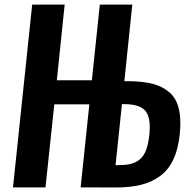

<svg xmlns="http://www.w3.org/2000/svg" viewBox="-20 -831 846 851"><path d="M493.2 0 337.4 -0.5 376 -368.7H220.7L181.6 -0.5H37.6L122.6 -810.5H266.6L231.9 -475.1H387.2L422.4 -810.5H566.4L531.2 -471.2H544.9Q610.8 -471.2 655.8 -459.7Q700.7 -448.2 731.2 -421.4Q761.7 -394.5 772.5 -349.1Q779.3 -321.3 779.3 -285.2Q779.3 -262.7 776.9 -236.8Q770 -169.9 748 -123.5Q726.1 -77.1 689 -50.3Q651.9 -23.4 604.5 -11.7Q557.1 0 493.2 0ZM492.2 -99.1H503.9Q538.1 -99.1 560.5 -104.7Q583 -110.4 600.8 -125.7Q618.7 -141.1 628.4 -168.5Q638.2 -195.8 642.6 -238.8Q644 -254.4 644 -267.6Q643.6 -315.4 625 -338.9Q600.6 -369.1 530.3 -369.6H520.5Z"/></svg>

Font: Oswald
Style: Medium
Weight: 500
Designer: Vernon Adams
Foundry: Vernon Adams
Version: 3.0; ttfautohint (v0.94.23-7a4d-dirty) -l 8 -r 50 -G 150 -x 